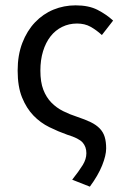

<svg xmlns="http://www.w3.org/2000/svg" viewBox="-20 -518 472 718"><path d="M316 180 250 154Q276 121 289.5 99Q303 77 303 55Q303 31 289 15Q275 -1 232 -14Q198 -26 164.5 -42.5Q131 -59 105 -86Q79 -113 62.5 -153.5Q46 -194 46 -254Q46 -312 63.5 -357.5Q81 -403 111 -434.5Q141 -466 180 -482Q219 -498 263 -498Q312 -498 345 -481Q378 -464 403 -441L361 -387Q340 -406 318.5 -418Q297 -430 268 -430Q238 -430 212.5 -417.5Q187 -405 169 -382Q151 -359 141 -326.5Q131 -294 131 -254Q131 -211 142 -182.5Q153 -154 172 -134.5Q191 -115 216 -102.5Q241 -90 269 -81Q299 -71 319.5 -61Q340 -51 353 -37.5Q366 -24 371.5 -6Q377 12 377 37Q377 63 362 100.5Q347 138 316 180Z"/></svg>

Font: SourceSansPro
Style: Book
Weight: 400
Designer: Paul D. Hunt
Foundry: Adobe Systems Incorporated
Version: Version 2.021;PS 2.000;hotconv 1.0.86;makeotf.lib2.5.63406